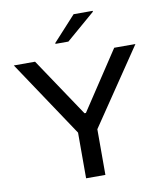

<svg xmlns="http://www.w3.org/2000/svg" viewBox="-97 -989 910 1068"><g transform="rotate(-10 358.0 -455.5)"><path d="M302 0V-258L15 -688H135L356 -358H364L582 -688H702L411 -258V0ZM264 -766V-771L392 -911H500V-906L337 -766Z"/></g></svg>

Font: Saira Expanded Medium
Style: Regular
Weight: 500
Width: 7
Designer: Hector Gatti with collaboration of the Omnibus-Type team
Foundry: Omnibus-Type
Version: Version 1.100; ttfautohint (v1.8.3)